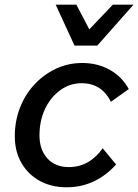

<svg xmlns="http://www.w3.org/2000/svg" viewBox="-20 -781 588 817"><path d="M417 -150 474 -81Q386 16 263 16Q199 16 149 -11.5Q99 -39 71 -88Q43 -137 43 -201Q43 -266 65 -322.5Q87 -379 126.5 -421.5Q166 -464 218 -488.5Q270 -513 330 -513Q395 -513 447 -484Q499 -455 528 -402L452 -348Q412 -427 328 -427Q277 -427 236 -397Q195 -367 171.5 -317Q148 -267 148 -205Q148 -144 181.5 -107Q215 -70 273 -70Q360 -70 417 -150ZM297 -587 217 -761H305L360 -656L460 -761H548L394 -587Z"/></svg>

Font: Wix Madefor Text Medium
Style: Italic
Weight: 500
Italic angle: -12°
Designer: Dalton Maag Ltd
Foundry: Dalton Maag Ltd
Version: Version 3.100